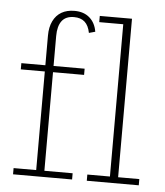

<svg xmlns="http://www.w3.org/2000/svg" viewBox="-47 -635 583 677"><g transform="rotate(5 245.0 -296.5)"><path d="M24 0V-22H104V-371H19V-393H104V-498Q104 -528 114.5 -549.5Q125 -571 144 -582Q163 -593 190 -593Q223 -593 243.5 -575Q264 -557 269 -526L247 -520Q242 -546 228 -558.5Q214 -571 190 -571Q161 -571 147 -552.5Q133 -534 133 -499V-393H243V-371H133V-22H233V0ZM285 0V-22H365V-561H280V-583H394V-22H469V0Z"/></g></svg>

Font: Rokkitt Thin
Style: Regular
Weight: 250
Version: Version 3.103